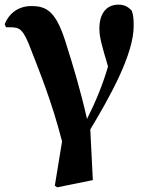

<svg xmlns="http://www.w3.org/2000/svg" viewBox="-20 -583 643 823"><path d="M6 -466H25C65 -466 80 -458 113 -370C145 -287 201 -152 246 23L215 213L225 220L378 189L367 -28C454 -173 553 -351 553 -472C553 -499 552 -516 545 -537C528 -555 513 -563 487 -563C435 -563 406 -523 406 -461C406 -424 415 -393 443 -298C421 -222 392 -151 353 -73C326 -193 291 -309 266 -387C222 -535 181 -557 114 -557C62 -557 20 -529 0 -479Z"/></svg>

Font: Noto Serif TC Black
Style: Regular
Weight: 900
Version: Version 1.001;PS 1.001;hotconv 16.6.54;makeotf.lib2.5.65590